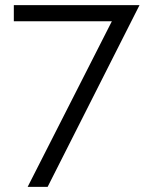

<svg xmlns="http://www.w3.org/2000/svg" viewBox="-20 -603 575 750"><path d="M417 -520H34V-583H525L166 127H88Z"/></svg>

Font: Raleway-v4020
Style: Regular
Weight: 400
Designer: Matt McInerney, Pablo Impallari, Rodrigo Fuenzalida
Foundry: Matt McInerney, Pablo Impallari, Rodrigo Fuenzalida
Version: Version 4.020;PS 004.020;hotconv 1.0.88;makeotf.lib2.5.64775